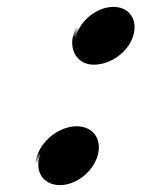

<svg xmlns="http://www.w3.org/2000/svg" viewBox="-20 -543 411 558"><path d="M309.9 -523C263.9 -523 214.6 -486 201.2 -439C188.2 -393 217.5 -489 203.1 -442C188.8 -395 218 -494 203.4 -446C189.3 -400 217.6 -496 202.3 -449C186.9 -402 214.9 -497 199.3 -449C183.6 -401 211.6 -496 195.7 -447C180 -399 208.7 -493 193.7 -444C179.4 -397 205.5 -355 252.5 -355C300.5 -355 351.2 -390 366.6 -437C382 -484 356.9 -523 309.9 -523ZM200.8 -176C152.5 -175 101.6 -136 86.6 -87C71.6 -38 101.7 -133 86.7 -84C72.3 -37 102.1 -131 87.4 -83C72.7 -35 103.7 -130 90.1 -82C76.7 -35 106.7 -130 93.4 -83C80.3 -37 109.7 -133 95.3 -86C81.2 -40 109.6 -136 95.2 -89C80.8 -42 107.5 -5 154.5 -5C201.5 -5 250.5 -44 263.8 -91C277.5 -139 250.1 -177 200.8 -176Z"/></svg>

Font: Hussar Wojna
Style: 3Obl
Weight: 400
Designer: Robert Jablonski
Foundry: Cannot Into Space Fonts
Version: Version 1.01